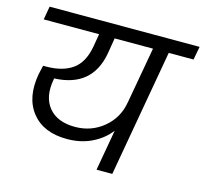

<svg xmlns="http://www.w3.org/2000/svg" viewBox="-106 -859 1041 978"><g transform="rotate(15 414.5 -370.0)"><path d="M320.8 -182.1Q406.2 -182.1 470.5 -235.1Q534.7 -288.1 548.8 -372.1V-371.1L602.1 -669.9H399.9L386.2 -586.9Q353 -400.9 154.8 -393.1Q154.8 -392.1 154.3 -389.6Q153.8 -387.2 153.8 -386.2Q136.7 -292.5 181.9 -237.3Q227.1 -182.1 320.8 -182.1ZM25.9 -669.9 38.1 -740.2H829.1L815.9 -669.9H685.1L566.9 0H483.9L522 -215.8Q486.3 -168.9 428.5 -140.4Q370.6 -111.8 296.9 -111.8Q172.9 -111.8 111.6 -189Q50.3 -266.1 73.2 -394Q74.2 -399.9 84 -440.9H99.1Q186 -440.9 238.3 -477.8Q290.5 -514.6 306.2 -601.1L317.9 -669.9Z"/></g></svg>

Font: SVN-Poppins
Style: Italic
Weight: 400
Italic angle: -10°
Designer: Ninad Kale (Devanagari), Jonny Pinhorn (Latin)
Foundry: Indian Type Foundry
Version: Version 3.002 2017